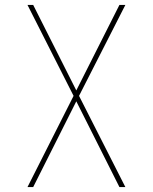

<svg xmlns="http://www.w3.org/2000/svg" viewBox="-20 -550 616 775"><path d="M91 205H114L288 -141L462 205H486L299 -163L486 -530H462L288 -185L114 -530H91L277 -163Z"/></svg>

Font: Iosevka Sparkle Thin
Style: Regular
Weight: 100
Designer: Belleve Invis
Foundry: Belleve Invis
Version: Version 4.5.0; ttfautohint (v1.8.3)